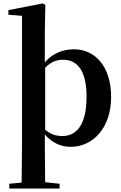

<svg xmlns="http://www.w3.org/2000/svg" viewBox="-20 -839 707 1118"><path d="M34 259H327V231L243 222L241 14V-56C285 -5 337 16 391 16C522 16 627 -95 627 -274C627 -451 534 -552 411 -552C348 -552 288 -530 241 -476V-651L244 -810L229 -819L29 -780V-753L108 -747V14L106 224L34 231ZM243 -445C281 -482 313 -491 348 -491C431 -491 484 -427 484 -276C484 -109 424 -47 343 -47C305 -47 274 -57 243 -84Z"/></svg>

Font: Noto Serif KR
Style: Bold
Weight: 700
Designer: Ryoko NISHIZUKA 西塚涼子 (kana & ideographs); Frank Grießhammer (Latin, Greek & Cyrillic); Wenlong ZHANG 张文龙 (bopomofo); San
Foundry: Adobe
Version: Version 2.001;hotconv 1.1.0;makeotfexe 2.6.0